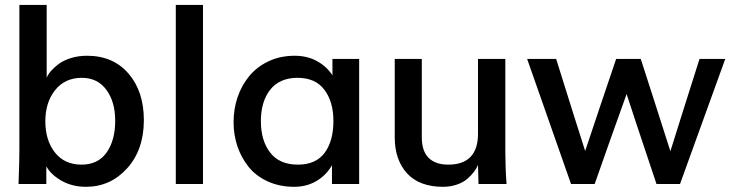

<svg xmlns="http://www.w3.org/2000/svg" viewBox="-20 -737 2955 769"><path d="M306.6 -77.6Q373 -77.6 407.2 -126.5Q441.4 -175.3 441.4 -253.4Q441.4 -329.1 406.2 -377Q371.1 -425.3 307.6 -425.3Q240.2 -425.3 200.7 -376Q161.6 -326.7 161.6 -251.5Q161.6 -175.3 199.7 -126.5Q238.3 -77.6 306.6 -77.6ZM324.2 11.2Q270 11.2 227.1 -12.7Q184.1 -37.1 165.5 -70.8V0H54.2Q56.2 -51.3 56.9 -84.2Q57.6 -117.2 57.6 -132.8V-717.3H167V-425.8Q178.2 -453.1 215.3 -481Q234.4 -495.1 263.9 -504.4Q293.5 -513.7 328.6 -513.7Q433.1 -513.7 494.6 -442.4Q556.2 -371.1 556.2 -255.9Q556.2 -137.2 489.3 -63Q422.4 11.2 324.2 11.2Z M684.1 0V-717.3H793V0Z M1173.3 -77.6Q1245.1 -77.6 1280.3 -125Q1315.4 -172.4 1315.4 -252.4Q1315.4 -330.1 1278.8 -377.9Q1243.2 -425.3 1171.9 -425.3Q1099.6 -425.3 1062 -377.4Q1024.9 -330.1 1024.9 -251.5Q1024.9 -173.8 1062 -126Q1099.1 -77.6 1173.3 -77.6ZM1158.2 11.2Q1099.6 11.2 1052.2 -10.5Q1004.9 -32.2 975.6 -68.8Q946.3 -105.5 930.9 -151.1Q915.5 -196.8 915.5 -247.1Q915.5 -300.3 931.6 -347.9Q947.8 -395.5 978.5 -432.6Q1009.3 -469.7 1055.9 -491.7Q1102.5 -513.7 1160.2 -513.7Q1210.4 -513.7 1249.3 -492.4Q1288.1 -471.2 1311.5 -435.5V-501H1418.5V0H1309.6V-75.2Q1287.1 -35.6 1247.8 -12.2Q1208.5 11.2 1158.2 11.2Z M1754.4 11.2Q1660.2 11.2 1610.4 -42.5Q1561 -97.2 1561 -186.5V-501H1669.4V-187.5Q1669.4 -131.8 1696.8 -104.7Q1724.1 -77.6 1775.4 -77.6Q1834.5 -77.6 1864.5 -108.6Q1894.5 -139.6 1894.5 -201.7V-501H2003.9V-130.9Q2003.9 -99.6 2005.1 -66.9Q2006.3 -34.2 2008.8 0H1896.5L1894.5 -76.2Q1888.7 -62.5 1878.4 -48.8Q1868.2 -35.2 1851.6 -20.5Q1835 -6.3 1809.6 2.4Q1784.2 11.2 1754.4 11.2Z M2267.1 0 2091.3 -501H2207.5Q2246.1 -377 2275.1 -285.4Q2304.2 -193.8 2323.7 -132.3L2388.7 -326.2L2447.8 -501H2546.4L2606 -315.9L2665 -131.3Q2684.6 -193.8 2713.4 -285.4Q2742.2 -377 2781.7 -501H2884.8L2703.6 0H2609.4Q2557.6 -154.3 2527.8 -244.4Q2498 -334.5 2489.7 -360.4L2425.3 -180.2L2361.8 0Z"/></svg>

Font: Ride Light
Style: Bold
Weight: 600
Version: Version 3.000